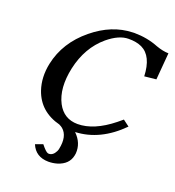

<svg xmlns="http://www.w3.org/2000/svg" viewBox="-156 -781 1037 1135"><g transform="rotate(20 362.5 -213.5)"><path d="M167 161.1 213.4 144Q243.2 181.6 256.8 185.1Q260.3 185.5 262.7 186Q289.1 186 305.2 153.8Q309.1 145.5 310.5 138.2Q328.6 53.2 283.7 15.1Q273.9 7.3 263.2 2.9H265.1Q133.3 -30.3 92.3 -148.9Q66.4 -225.6 85 -314.9Q115.2 -458 238.3 -558.6Q354 -653.8 484.4 -657.7Q490.2 -657.7 494.6 -658.2Q576.7 -657.7 646 -629.9Q689.5 -614.3 724.6 -613.8L710.4 -444.8L636.7 -437Q631.8 -563 558.6 -598.1Q523.9 -614.3 474.6 -613.8Q414.6 -613.8 345.7 -556.6Q248.5 -474.6 217.8 -334Q189.5 -201.7 234.4 -115.2Q275.4 -37.6 361.8 -37.1Q464.4 -37.1 580.1 -129.9Q595.7 -142.6 611.3 -155.8L650.9 -126Q521 5.4 365.2 12.2Q418 63.5 412.6 129.9Q411.6 137.7 410.2 144Q397.9 202.1 331.1 223.1Q304.7 231 275.9 231Q195.8 230 167 161.1Z"/></g></svg>

Font: Linux Libertine Slanted O
Style: Bold Slanted
Weight: 700
Designer: Philipp H. Poll
Foundry: Philipp H. Poll
Version: Version 5.0.0